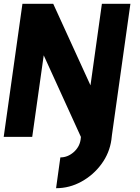

<svg xmlns="http://www.w3.org/2000/svg" viewBox="-30 -720 738 1010"><path d="M-10.5 0 88 -700H250L446 -271L506 -700H656L557.5 0H395.5L200 -429L139.5 0ZM287.5 108Q325.5 108 356.8 81Q388 54 394 15L397 -11H559L556 15Q546 85.5 503.5 143.2Q461 201 398.2 235.5Q335.5 270 265 270Z"/></svg>

Font: Urbanist Black
Style: Italic
Weight: 900
Italic angle: -8°
Designer: Corey Hu
Foundry: Corey Hu
Version: Version 1.330; ttfautohint (v1.8.4.7-5d5b)